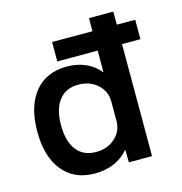

<svg xmlns="http://www.w3.org/2000/svg" viewBox="-109 -829 888 937"><g transform="rotate(-15 335.0 -360.0)"><path d="M220 -664H424V-730H547V-664H640V-566H547V0H430L429 -62H427Q397 -27 353.5 -8.5Q310 10 257 10Q153 10 95 -61.5Q37 -133 37 -260Q37 -387 95 -458.5Q153 -530 257 -530Q309 -530 351.5 -511.5Q394 -493 422 -458H424V-566H220ZM289 -90Q347 -90 385.5 -124.5Q424 -159 424 -212V-308Q424 -361 385.5 -395.5Q347 -430 289 -430Q226 -430 191.5 -386Q157 -342 157 -260Q157 -178 191.5 -134Q226 -90 289 -90Z"/></g></svg>

Font: Enso SemiBold
Style: Regular
Weight: 600
Designer: Coji Morishita
Foundry: UNDERFOREST DESIGN
Version: Version 1.000